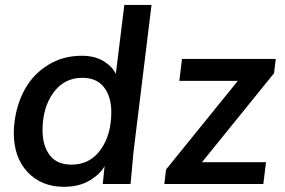

<svg xmlns="http://www.w3.org/2000/svg" viewBox="-20 -737 1141 769"><path d="M638.2 0 645 -58.1 932.6 -413.1H698.2L709 -501H1084.5L1077.6 -443.8L789.1 -87.4H1045.4L1034.7 0ZM235.8 11.2Q146.5 11.2 90.8 -47.4Q35.2 -106 35.2 -205.1Q35.2 -225.6 38.1 -248Q47.4 -322.8 81.1 -382.1Q114.7 -441.4 173.8 -477.5Q232.9 -513.7 307.6 -513.7Q361.3 -513.7 397 -490.7Q432.6 -467.8 443.8 -440.4L478 -717.3H586.9L515.1 -131.8Q513.7 -119.6 502.9 0H391.6L398.9 -71.8Q382.3 -40.5 339.8 -14.6Q297.4 11.2 235.8 11.2ZM425.8 -287.6Q425.8 -349.6 396.5 -387.5Q367.2 -425.3 309.6 -425.3Q236.8 -425.3 193.6 -365.5Q150.4 -305.7 150.4 -215.8Q150.4 -153.3 179.2 -115.5Q208 -77.6 266.1 -77.6Q340.3 -77.6 383.1 -137.5Q425.8 -197.3 425.8 -287.6Z"/></svg>

Font: Muli
Style: Semi-BoldItalic
Weight: 600
Italic angle: -7°
Designer: Vernon Adams
Foundry: newtypography
Version: Version 2.0; ttfautohint (v1.00rc1.2-2d82) -l 8 -r 50 -G 200